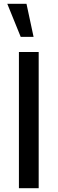

<svg xmlns="http://www.w3.org/2000/svg" viewBox="-20 -995 304 1015"><path d="M157.5 -800 120 -975H18.5L89.5 -800ZM184.5 0H80V-720H184.5Z"/></svg>

Font: Hauora SemiBold
Style: Regular
Weight: 600
Designer: Wayne Shih
Foundry: WCYS
Version: Version 1.001